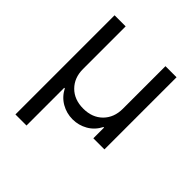

<svg xmlns="http://www.w3.org/2000/svg" viewBox="-202 -683 1027 1027"><g transform="rotate(45 311.0 -170.0)"><path d="M76.7 204.5V-545.5H160.5V-223Q160.5 -156.6 201.7 -115.2Q242.9 -73.9 311.1 -73.9Q379.3 -73.9 420.5 -115.4Q461.6 -157 461.6 -223V-545.5H545.5V0H461.6V-81H457.4Q435.4 -38 396 -15.4Q356.5 7.1 311.1 7.1Q265.6 7.1 226.4 -15.4Q187.1 -38 164.8 -81H160.5V204.5Z"/></g></svg>

Font: Inter Zeller
Style: Regular
Weight: 400
Designer: Rasmus Andersson; Joe Bland
Foundry: zeller
Version: Version 3.015;git-dec3a8cb1